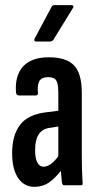

<svg xmlns="http://www.w3.org/2000/svg" viewBox="-20 -718 377 744"><path d="M229 0Q222 0 220 -10Q218 -27 216 -53.5Q214 -80 214 -99L206 -108V-358Q206 -393 198 -406Q190 -419 166 -419Q142 -419 133 -404.5Q124 -390 127 -358Q128 -348 118 -348H54Q43 -348 42 -360Q37 -425 69.5 -460.5Q102 -496 169 -496Q237 -496 267 -464.5Q297 -433 297 -358V-123Q297 -81 298 -54Q299 -27 300 -11Q302 0 294 0ZM114 6Q73 6 50 -28.5Q27 -63 27 -125Q27 -194 58 -234.5Q89 -275 160 -283L215 -290L214 -229L176 -223Q145 -220 130.5 -198Q116 -176 116 -136Q116 -105 124.5 -88.5Q133 -72 149 -72Q164 -72 180 -84.5Q196 -97 219 -130L225 -67Q194 -27 169.5 -10.5Q145 6 114 6ZM120 -557Q115 -557 113.5 -560Q112 -563 114 -568L179 -690Q182 -698 191 -698H257Q262 -698 264 -694.5Q266 -691 262 -686L187 -564Q182 -557 172 -557Z"/></svg>

Font: Sofia Sans Extra Condensed SemiBold
Style: Regular
Weight: 600
Designer: Botio Nikoltchev, Ani Petrova
Foundry: lettersoup
Version: Version 4.101